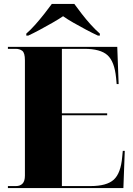

<svg xmlns="http://www.w3.org/2000/svg" viewBox="-20 -951 674 971"><path d="M20 0V-10H61Q82 -10 94 -22.5Q106 -35 106 -63V-646Q106 -684 92.5 -694Q79 -704 60 -704H20V-714H573L580 -526H570L567 -558Q559 -640 523.5 -672Q488 -704 407 -704H293V-378H522V-368H293V-10H438Q520 -10 555.5 -42.5Q591 -75 598 -157L601 -188H611L604 0ZM113 -781Q135 -800 158.5 -826.5Q182 -853 204 -881Q226 -909 242 -931H356Q372 -909 393.5 -881Q415 -853 439 -826.5Q463 -800 485 -781V-771H475Q449 -783 416 -800.5Q383 -818 351.5 -836Q320 -854 299 -869Q277 -854 245.5 -836Q214 -818 181.5 -800.5Q149 -783 123 -771H113Z"/></svg>

Font: Noto Serif Display SemiCondensed Black
Style: Regular
Weight: 900
Width: 4
Designer: Monotype Design Team
Foundry: Monotype Imaging Inc.
Version: Version 2.009